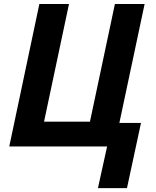

<svg xmlns="http://www.w3.org/2000/svg" viewBox="-20 -734 783 962"><path d="M516.6 0H26.4L177.2 -713.9H325.7L200.7 -124.5H430.7L555.7 -713.9H704.6L578.1 -118.2H686.5L616.2 208.5H470.7Z"/></svg>

Font: Viking Open Sans
Style: Bold Italic
Weight: 700
Italic angle: -12°
Foundry: Ascender Corporation
Version: Version 2.000